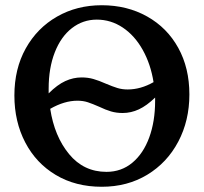

<svg xmlns="http://www.w3.org/2000/svg" viewBox="-20 -705 779 734"><path d="M704 -344Q704 -244 661.5 -163.5Q619 -83 543 -37Q467 9 369 9Q269 9 193.5 -36Q118 -81 76.5 -160.5Q35 -240 35 -340Q35 -442 78.5 -520Q122 -598 198 -641.5Q274 -685 369 -685Q466 -685 542.5 -642Q619 -599 661.5 -522Q704 -445 704 -344ZM166 -366V-348Q199 -381 229.5 -395Q260 -409 292 -409Q316 -409 337 -403Q358 -397 385 -385Q411 -374 429 -368.5Q447 -363 468 -363Q518 -363 567 -391Q556 -460 525.5 -514.5Q495 -569 449.5 -599.5Q404 -630 350 -630Q297 -630 255 -597.5Q213 -565 189.5 -505Q166 -445 166 -366ZM573 -319V-332Q541 -301 511 -287Q481 -273 449 -273Q425 -273 404.5 -279Q384 -285 359 -297Q334 -308 316 -314Q298 -320 276 -320Q226 -320 172 -289Q188 -184 244 -116Q300 -48 387 -48Q444 -48 486 -83Q528 -118 550.5 -179.5Q573 -241 573 -319Z"/></svg>

Font: Vollkorn SC SemiBold
Style: Regular
Weight: 600
Designer: Friedrich Althausen
Foundry: Friedrich Althausen
Version: Version 4.015